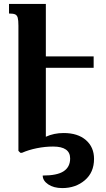

<svg xmlns="http://www.w3.org/2000/svg" viewBox="-20 -780 540 980"><path d="M214 -434V-82Q255 -101 305 -101Q377 -101 418.5 -65Q460 -29 460 31Q460 100 413 140Q366 180 298 180Q254 180 226 161Q198 142 198 116Q272 116 305 94Q338 72 338 29Q338 -32 251 -32Q210 -32 168 -23.5Q126 -15 92 0H84L74 -10V-649Q74 -677 70.5 -689.5Q67 -702 57.5 -706.5Q48 -711 26 -711V-760H214V-492H458V-434Z"/></svg>

Font: Noto Serif Armenian SmBd Narrow
Style: Regular
Weight: 600
Width: 4
Designer: Monotype Design team
Foundry: Monotype Imaging Inc.
Version: Version 1.000